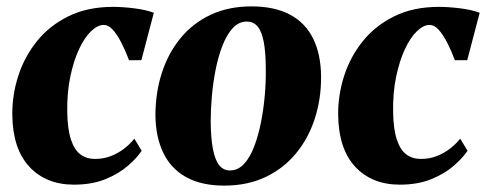

<svg xmlns="http://www.w3.org/2000/svg" viewBox="-20 -567 1522 601"><path d="M211.5 11Q124 11 71.8 -45.2Q19.5 -101.5 18.5 -208.5Q18 -269.5 37.2 -329.5Q56.5 -389.5 95.8 -438.2Q135 -487 194.5 -516.2Q254 -545.5 334 -545.5Q363.5 -545.5 400 -541Q436.5 -536.5 461.5 -527L422.5 -378.5H384Q372 -410 359 -435Q346 -460 332.5 -474.5Q319 -489 305 -489Q285.5 -489 265 -469.2Q244.5 -449.5 227.5 -413.2Q210.5 -377 200 -326.8Q189.5 -276.5 190.5 -216Q191.5 -162 202.2 -129.8Q213 -97.5 232 -83.5Q251 -69.5 277.5 -69.5Q305 -69.5 328.5 -79Q352 -88.5 370.2 -103Q388.5 -117.5 400.5 -133L423.5 -95Q408.5 -72.5 380 -47.8Q351.5 -23 309.5 -6Q267.5 11 211.5 11Z M767 -547Q839.5 -547 887.8 -521.2Q936 -495.5 960.2 -446.2Q984.5 -397 985 -327.5Q985.5 -258 965.5 -196Q945.5 -134 906.5 -86.8Q867.5 -39.5 811 -12.8Q754.5 14 682 14Q611 14 563.2 -12.2Q515.5 -38.5 491.5 -87.8Q467.5 -137 466.5 -205Q466.5 -276.5 486.5 -338.5Q506.5 -400.5 545 -447.5Q583.5 -494.5 639.5 -520.8Q695.5 -547 767 -547ZM752.5 -499.5Q727.5 -499.5 708.8 -479.2Q690 -459 676.8 -425.2Q663.5 -391.5 655.2 -350.2Q647 -309 643.2 -266.2Q639.5 -223.5 639.5 -186.5Q640 -134.5 646.5 -100.5Q653 -66.5 666 -50Q679 -33.5 699.5 -33.5Q725 -33.5 743.8 -53.8Q762.5 -74 775.5 -108Q788.5 -142 796.8 -183.5Q805 -225 808.8 -268Q812.5 -311 812 -348.5Q812 -403 805.5 -436.2Q799 -469.5 786 -484.5Q773 -499.5 752.5 -499.5Z M1231.5 11Q1144 11 1091.8 -45.2Q1039.5 -101.5 1038.5 -208.5Q1038 -269.5 1057.2 -329.5Q1076.5 -389.5 1115.8 -438.2Q1155 -487 1214.5 -516.2Q1274 -545.5 1354 -545.5Q1383.5 -545.5 1420 -541Q1456.5 -536.5 1481.5 -527L1442.5 -378.5H1404Q1392 -410 1379 -435Q1366 -460 1352.5 -474.5Q1339 -489 1325 -489Q1305.5 -489 1285 -469.2Q1264.5 -449.5 1247.5 -413.2Q1230.5 -377 1220 -326.8Q1209.5 -276.5 1210.5 -216Q1211.5 -162 1222.2 -129.8Q1233 -97.5 1252 -83.5Q1271 -69.5 1297.5 -69.5Q1325 -69.5 1348.5 -79Q1372 -88.5 1390.2 -103Q1408.5 -117.5 1420.5 -133L1443.5 -95Q1428.5 -72.5 1400 -47.8Q1371.5 -23 1329.5 -6Q1287.5 11 1231.5 11Z"/></svg>

Font: Merriweather 72pt Black
Style: Italic
Weight: 900
Italic angle: -7.8°
Version: Version 2.101